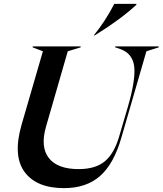

<svg xmlns="http://www.w3.org/2000/svg" viewBox="-20 -949 831 981"><path d="M147 -707V-711.9H392.1V-707L326.2 -687L214.8 -300.8Q185.5 -197.8 229.7 -141.4Q273.9 -85 381.8 -85Q467.8 -85 515.6 -124.8Q563.5 -164.6 588.9 -252L633.8 -404.8Q652.8 -470.2 660.6 -518.3Q668.5 -566.4 666.7 -597.9Q665 -629.4 653.1 -650.6Q641.1 -671.9 624.3 -683.3Q607.4 -694.8 581.1 -703.1L568.8 -707V-711.9H791V-707L728 -687L601.1 -249Q562.5 -112.8 491.9 -50.3Q421.4 12.2 307.1 12.2Q166.5 12.2 105.7 -70.3Q44.9 -152.8 89.8 -310.1L199.2 -687ZM459 -768.1Q516.1 -837.4 564 -929.2H676.8V-924.8Q597.7 -850.6 463.9 -768.1Z"/></svg>

Font: Nyght Serif Medium Italic
Style: Regular
Weight: 500
Italic angle: -16°
Designer: Maksym Kobuzan
Version: Version 0.410;Glyphs 3.1.2 (3151)